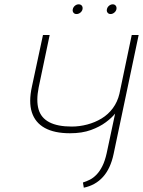

<svg xmlns="http://www.w3.org/2000/svg" viewBox="-20 -862 662 889"><path d="M344 -842Q335 -842 327 -835.5Q319 -829 317 -819Q315 -810 320 -803.5Q325 -797 334 -797Q344 -797 352 -803.5Q360 -810 362 -819Q364 -829 359 -835.5Q354 -842 344 -842ZM502 -842Q493 -842 485 -835.5Q477 -829 475 -819Q473 -810 478 -803.5Q483 -797 492 -797Q501 -797 509 -803.5Q517 -810 519 -819Q521 -829 516 -835.5Q511 -842 502 -842ZM506 -149 622 -700H590L533 -428Q524 -390 502.5 -361Q481 -332 450.5 -313.5Q420 -295 384 -285.5Q348 -276 312 -276Q247 -276 208.5 -296Q170 -316 158.5 -356Q147 -396 159 -457L210 -700H179L128 -462Q112 -390 127.5 -342Q143 -294 187.5 -269.5Q232 -245 304 -245Q360 -245 401 -260Q442 -275 470 -296Q498 -317 513 -336L474 -153Q466 -117 454 -93Q442 -69 427 -53.5Q412 -38 396 -30Q380 -22 364 -17L368 7Q422 -4 457 -43Q492 -82 506 -149Z"/></svg>

Font: Advent Pro ExtraLight
Style: Italic
Weight: 250
Italic angle: -12°
Version: Version 3.000